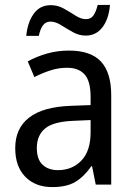

<svg xmlns="http://www.w3.org/2000/svg" viewBox="-20 -752 548 782"><path d="M261 -546Q350 -546 391.5 -501Q433 -456 433 -364V0H370L355 -75H352Q322 -32 286.5 -11Q251 10 193 10Q124 10 83 -32Q42 -74 42 -149Q42 -229 98.5 -273Q155 -317 269 -321L349 -324V-357Q349 -422 324.5 -449Q300 -476 253 -476Q218 -476 184.5 -465Q151 -454 120 -438L93 -502Q127 -521 170 -533.5Q213 -546 261 -546ZM281 -260Q198 -257 164 -229Q130 -201 130 -149Q130 -103 153.5 -81Q177 -59 216 -59Q274 -59 311.5 -98Q349 -137 349 -213V-263ZM87 -606Q92 -660 117 -695.5Q142 -731 187 -731Q215 -731 240 -717Q265 -703 287.5 -688.5Q310 -674 330 -674Q350 -674 360.5 -689Q371 -704 378 -732H428Q423 -674 397 -640.5Q371 -607 329 -607Q302 -607 277 -621Q252 -635 229 -649.5Q206 -664 186 -664Q166 -664 155 -649Q144 -634 138 -606Z"/></svg>

Font: Noto Sans Myanmar SemiCondensed
Style: Regular
Weight: 400
Width: 4
Designer: Monotype Design Team
Foundry: Monotype Imaging Inc.
Version: Version 2.107; ttfautohint (v1.8.4.7-5d5b)